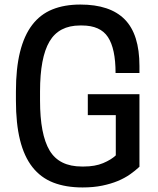

<svg xmlns="http://www.w3.org/2000/svg" viewBox="-20 -812 695 844"><path d="M343 12Q269 12 214 -9.5Q159 -31 122.5 -77.5Q86 -124 68 -196.5Q50 -269 50 -370V-410Q50 -511 68 -583.5Q86 -656 121.5 -702.5Q157 -749 210 -770.5Q263 -792 333 -792Q464 -792 528.5 -726.5Q593 -661 593 -522V-491H488Q488 -598 454.5 -649Q421 -700 340 -700H332Q239 -700 197.5 -629.5Q156 -559 156 -410V-370Q156 -221 198 -150.5Q240 -80 340 -80H348Q398 -80 433.5 -95Q469 -110 489 -129V-306H366V-398H593V-79Q575 -62 551.5 -45.5Q528 -29 498 -16.5Q468 -4 429.5 4Q391 12 343 12Z"/></svg>

Font: Cooper Hewitt
Style: Regular
Weight: 707
Designer: Village Type and Design LLC
Foundry: Cooper Hewitt Smithsonian Design Museum
Version: 1.000